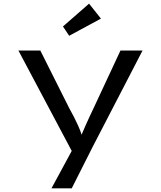

<svg xmlns="http://www.w3.org/2000/svg" viewBox="-20 -802 882 1052"><path d="M533 -700 468 -782 325 -657 359 -606ZM373 230 487 4 761 -525H640L494 -212C477 -177 462 -144 449 -115C441 -96 434 -79 427 -64C422 -80 416 -97 407 -116C394 -145 378 -176 359 -210L201 -525H81L373 25L262 230Z"/></svg>

Font: Lexend Peta
Style: Regular
Weight: 400
Designer: Bonnie Shaver-Troup, Thomas Jockin
Foundry: Lexend
Version: Version 1.007